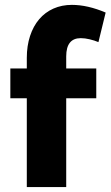

<svg xmlns="http://www.w3.org/2000/svg" viewBox="-20 -760 449 780"><path d="M22 -360.8V-481.9H88.9V-524.9Q88.9 -573.7 102.1 -613.8Q115.2 -653.8 139.2 -681.9Q163.1 -710 197 -725.1Q231 -740.2 272 -740.2Q335.9 -740.2 409.2 -709L379.9 -588.9Q363.8 -595.7 344.5 -600.3Q325.2 -605 308.1 -605Q249 -605 249 -530.8V-481.9H371.1V-360.8H249V0H88.9V-360.8Z"/></svg>

Font: Raleway ExtraBold
Style: Regular
Weight: 800
Designer: Matt McInerney, Pablo Impallari, Rodrigo Fuenzalida
Foundry: Matt McInerney, Pablo Impallari, Rodrigo Fuenzalida
Version: Version 3.000g; ttfautohint (v1.5) -l 8 -r 28 -G 28 -x 14 -D